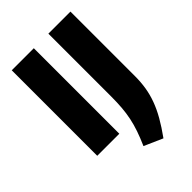

<svg xmlns="http://www.w3.org/2000/svg" viewBox="-272 -852 1175 1175"><g transform="rotate(-45 315.0 -264.5)"><path d="M62 -740H253V0H62ZM304 158Q326 108 340.5 66Q355 24 363.5 -17Q372 -58 375.5 -101.5Q379 -145 379 -197V-740H570V-182Q570 -130 562.5 -83.5Q555 -37 538 9.5Q521 56 493 105Q465 154 424 211Z"/></g></svg>

Font: Encode Sans Narrow
Style: ExtraBold
Weight: 800
Designer: Pablo Impallari, Andres Torresi
Foundry: Pablo Impallari, Andres Torresi
Version: Version 1.000; ttfautohint (v1.00) -l 8 -r 50 -G 200 -x 14 -